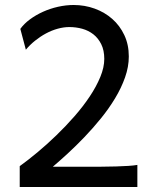

<svg xmlns="http://www.w3.org/2000/svg" viewBox="-20 -745 626 765"><path d="M527.3 0H58.6V-83Q91.8 -106.9 129.6 -138.4Q167.5 -169.9 204.8 -206.1Q242.2 -242.2 276.6 -281.5Q311 -320.8 337.4 -360.4Q363.8 -399.9 379.6 -438.2Q395.5 -476.6 395.5 -510.3Q395.5 -544.4 383.5 -568.6Q371.6 -592.8 352.1 -608.2Q332.5 -623.5 307.6 -630.4Q282.7 -637.2 256.3 -637.2Q233.9 -637.2 210 -630.6Q186 -624 163.3 -611.8Q140.6 -599.6 119.9 -583Q99.1 -566.4 83 -546.9L61 -629.9Q75.7 -650.4 99.1 -667.7Q122.6 -685.1 151.1 -698Q179.7 -710.9 211.2 -718Q242.7 -725.1 273.4 -725.1Q317.4 -725.1 357.2 -710.7Q397 -696.3 427.2 -669.7Q457.5 -643.1 475.3 -605.2Q493.2 -567.4 493.2 -520Q493.2 -479 478.3 -436.8Q463.4 -394.5 438.5 -353.3Q413.6 -312 381.8 -272.9Q350.1 -233.9 316.4 -198.7Q282.7 -163.6 250 -133.5Q217.3 -103.5 190.4 -80.6H314.9Q351.1 -80.6 383.3 -80.8Q415.5 -81.1 442.6 -81.8Q469.7 -82.5 491.2 -84Q512.7 -85.4 527.3 -87.9Z"/></svg>

Font: Andika DR AuSIL
Style: Regular
Weight: 400
Designer: Annie Olsen & Victor Gaultney
Foundry: SIL International
Version: Version 0.003